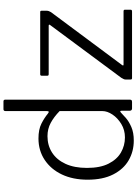

<svg xmlns="http://www.w3.org/2000/svg" viewBox="138 -920 792 1108"><g transform="rotate(-90 534.0 -366.0)"><path d="M462 0Q456 0 452.5 -3.5Q449 -7 449 -13V-59Q449 -67 446 -68Q443 -69 437 -63Q427 -53 407 -35.5Q387 -18 355 -4Q323 10 277 10Q214 10 163 -19.5Q112 -49 81.5 -108.5Q51 -168 51 -256Q51 -341 81 -404.5Q111 -468 165 -504Q219 -540 289 -540Q341 -540 374.5 -523Q408 -506 432 -486Q441 -479 444 -481Q447 -483 447 -493V-730Q447 -742 458 -742H503Q513 -742 513 -731V-14Q513 -6 510 -3Q507 0 499 0H462ZM447 -418Q413 -451 378.5 -469.5Q344 -488 302 -488Q249 -488 207.5 -461.5Q166 -435 142.5 -384Q119 -333 119 -260Q119 -184 143.5 -135.5Q168 -87 208 -64Q248 -41 295 -41Q338 -41 372.5 -62Q407 -83 427 -113Q447 -143 447 -171V-418ZM638 0Q633 0 631 -2Q629 -4 629 -10V-36Q629 -43 631.5 -48Q634 -53 639 -62L943 -472Q950 -481 939 -481H661Q655 -481 653 -483Q651 -485 651 -490V-521Q651 -530 659 -530H1019Q1026 -530 1026 -522V-493Q1026 -486 1024 -480.5Q1022 -475 1018 -468L713 -58Q706 -49 716 -49H1023Q1032 -49 1032 -41V-10Q1032 -5 1030 -2.5Q1028 0 1021 0H638Z"/></g></svg>

Font: Libre Franklin Thin Light
Style: Regular
Weight: 300
Version: Version 3.000